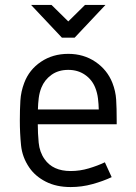

<svg xmlns="http://www.w3.org/2000/svg" viewBox="-20 -756 555 784"><path d="M258.8 -536.1Q321.8 -536.1 369.9 -503.4Q418 -470.7 439 -417.5Q452.1 -383.8 454.3 -349.6Q456.5 -315.4 456.5 -264.6V-248.5H134.3Q134.3 -212.9 137.9 -173.8Q141.6 -134.8 162.1 -106Q195.8 -57.6 268.6 -57.6Q306.2 -57.6 342.3 -68.4Q378.4 -79.1 408.2 -93.3L436 -32.7Q400.9 -16.1 357.4 -4.2Q314 7.8 268.6 7.8Q210 7.8 167 -14.2Q124 -36.1 99.6 -71.8Q70.8 -113.8 65.9 -163.1Q61 -212.4 61 -264.2Q61 -307.6 63.2 -345Q65.4 -382.3 79.1 -418Q99.1 -471.2 147.2 -503.7Q195.3 -536.1 258.8 -536.1ZM258.8 -470.7Q218.3 -470.7 189.9 -450.2Q161.6 -429.7 148.9 -397.9Q141.1 -378.4 138.2 -355.7Q135.3 -333 134.8 -309.1H383.3Q382.8 -330.6 380.1 -353.5Q377.4 -376.5 369.1 -397.5Q356 -430.7 326.9 -450.7Q297.9 -470.7 258.8 -470.7ZM190.4 -735.8 258.8 -668.5 327.1 -735.8H410.6L284.7 -602.1H232.9L106.9 -735.8Z"/></svg>

Font: Gidole
Style: Regular
Weight: 400
Version: Version 2.100; ttfautohint (v1.8.4.7-5d5b)